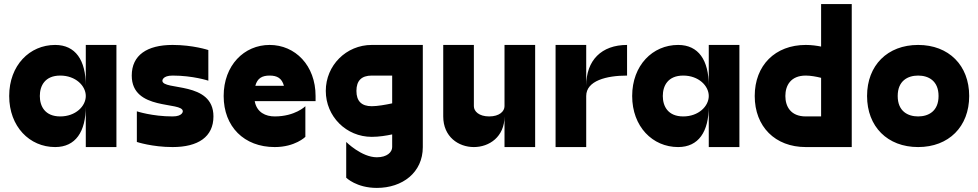

<svg xmlns="http://www.w3.org/2000/svg" viewBox="-20 -720 4790 940"><path d="M250 0C350 0 400 -75 400 -200V0H550V-500H400V-300C400 -425 350 -500 250 -500C125 -500 25 -400 25 -250C25 -100 125 0 250 0ZM175 -250C175 -300 200 -350 275 -350C350 -350 400 -300 400 -250C400 -200 350 -150 275 -150C200 -150 175 -200 175 -250Z M825 0C950 0 1025 -50 1025 -150C1025 -325 775 -275 775 -325C775 -325 775 -350 825 -350C925 -350 1000 -325 1000 -325V-475C1000 -475 925 -500 825 -500C700 -500 625 -450 625 -350C625 -175 875 -225 875 -175C875 -175 875 -150 825 -150C725 -150 650 -175 650 -175V-25C650 -25 725 0 825 0Z M1075 -250C1075 -100 1175 0 1325 0C1425 0 1475 -50 1475 -50V-200C1475 -200 1425 -150 1325 -150C1281 -150 1237 -169 1227 -225H1525V-250C1525 -400 1425 -500 1300 -500C1175 -500 1075 -400 1075 -250ZM1230 -300C1240 -337 1263 -350 1300 -350C1337 -350 1360 -337 1370 -300Z M1825 200C1950 200 2050 125 2050 0V-500H1800C1675 -500 1575 -400 1575 -275C1575 -150 1675 -50 1800 -50C1836 -50 1872 -56 1900 -62V0C1900 25 1875 50 1825 50C1750 50 1675 -25 1675 -25V150C1675 150 1725 200 1825 200ZM1725 -275C1725 -325 1750 -350 1800 -350H1900V-214C1868 -207 1827 -200 1800 -200C1750 -200 1725 -225 1725 -275Z M2300 0C2375 0 2450 -50 2450 -150V0H2600V-500H2450V-200C2450 -175 2425 -150 2375 -150C2325 -150 2300 -175 2300 -200V-500H2150V-150C2150 -50 2225 0 2300 0Z M2700 0H2850V-250C2850 -325 2950 -350 3050 -350V-500C2925 -500 2850 -425 2850 -300V-500H2700Z M3300 0C3400 0 3450 -75 3450 -200V0H3600V-500H3450V-300C3450 -425 3400 -500 3300 -500C3175 -500 3075 -400 3075 -250C3075 -100 3175 0 3300 0ZM3225 -250C3225 -300 3250 -350 3325 -350C3400 -350 3450 -300 3450 -250C3450 -200 3400 -150 3325 -150C3250 -150 3225 -200 3225 -250Z M3925 0H4150V-700H4000V-492C3980 -496 3954 -500 3925 -500C3775 -500 3675 -400 3675 -250C3675 -100 3775 0 3925 0ZM3825 -250C3825 -300 3850 -350 3925 -350C3948 -350 3976 -345 4000 -339V-150H3925C3850 -150 3825 -200 3825 -250Z M4475 0C4625 0 4725 -100 4725 -250C4725 -400 4625 -500 4475 -500C4325 -500 4225 -400 4225 -250C4225 -100 4325 0 4475 0ZM4375 -250C4375 -325 4425 -350 4475 -350C4525 -350 4575 -325 4575 -250C4575 -175 4525 -150 4475 -150C4425 -150 4375 -175 4375 -250Z"/></svg>

Font: LS-VG5000 Bold
Style: Regular
Weight: 400
Designer: Justin Bihan, 2021
Foundry: Justin Bihan, 2021
Version: Version 1.000;Glyphs 3.1.2 (3151)